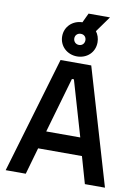

<svg xmlns="http://www.w3.org/2000/svg" viewBox="-105 -1069 831 1139"><g transform="rotate(10 310.0 -500.0)"><path d="M310 -738C368 -738 416 -779 416 -841C416 -866 408 -888 395 -905L463 -1000H334L307 -943C249 -942 203 -899 203 -841C203 -781 251 -738 310 -738ZM310 -874C330 -874 343 -860 343 -841C343 -822 330 -807 310 -807C290 -807 276 -822 276 -841C276 -860 290 -874 310 -874ZM403 -700H218L11 0H132L178 -161H442L488 0H609ZM208 -268 304 -601H316L413 -268Z"/></g></svg>

Font: Space Text SemiBold
Style: Regular
Weight: 600
Designer: Florian Karsten (Space Text), Colophon Foundry (Space Mono)
Foundry: Florian Karsten
Version: Version 1.003;PS 001.003;hotconv 1.0.88;makeotf.lib2.5.64775